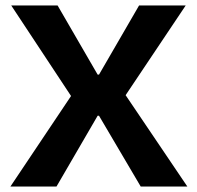

<svg xmlns="http://www.w3.org/2000/svg" viewBox="-20 -680 720 700"><path d="M18 0 239 -330 21 -660H190L336 -408H341L487 -660H657L438 -333L663 0H493L341 -258H336L186 0Z"/></svg>

Font: Bricolage Grotesque 18pt
Style: Bold
Weight: 700
Designer: Mathieu Triay
Foundry: Atelier Triay
Version: Version 1.000;gftools[0.9.30]